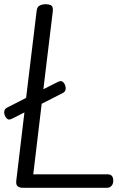

<svg xmlns="http://www.w3.org/2000/svg" viewBox="-21 -892 565 912"><path d="M88 0Q56 0 56 -25V-31L95 -358L44 -332Q28 -324 23 -324Q14 -324 6.5 -335Q-1 -346 -1 -359Q-1 -374 13 -381L103 -427L153 -840Q155 -860 168 -866Q181 -872 197 -872Q210 -872 220 -867.5Q230 -863 230 -847V-840L185 -468L246 -499Q262 -507 267 -507Q276 -507 283.5 -496.5Q291 -486 291 -472Q291 -457 277 -450L177 -399L137 -64H490Q517 -64 517 -34Q517 -18 508.5 -9Q500 0 489 0Z"/></svg>

Font: Kite One
Style: Regular
Weight: 400
Designer: Eduardo Rodriguez Tunni
Foundry: Eduardo Rodriguez Tunni
Version: Version 1.002; ttfautohint (v1.8.4.7-5d5b);gftools[0.9.23]